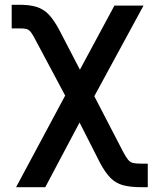

<svg xmlns="http://www.w3.org/2000/svg" viewBox="-20 -569 635 793"><path d="M46.4 204.1 285.6 -242.2H333L488.3 57.6Q500.5 80.6 509.3 91.1Q518.1 101.6 530 104.2Q542 106.9 563.5 106.9H590.3V204.1H563.5Q518.1 204.1 488.3 196Q458.5 188 436.8 166.3Q415 144.5 393.1 103.5L308.6 -63L167 204.1ZM277.8 -120.6 129.9 -397.9Q116.7 -423.8 108.2 -435.3Q99.6 -446.8 88.4 -449.5Q77.1 -452.1 54.7 -451.7H28.3V-549.3H54.7Q100.6 -549.8 130.1 -540.8Q159.7 -531.7 181.4 -509Q203.1 -486.3 225.6 -443.8L310.1 -281.2L452.6 -545.9H572.8L341.8 -120.6Z"/></svg>

Font: Inter Cardless Tabular Medium
Style: Regular
Weight: 500
Designer: Rasmus Andersson
Foundry: rsms
Version: Version 4.000;git-4fc901f